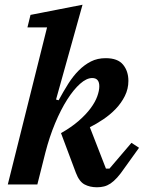

<svg xmlns="http://www.w3.org/2000/svg" viewBox="-20 -780 611 812"><path d="M390 12Q360 12 337.5 0Q315 -12 301 -49L238 -217Q282 -242 313 -269Q344 -296 363.5 -322.5Q383 -349 391.5 -373Q400 -397 400 -415Q400 -450 370 -450Q346 -450 318.5 -425.5Q291 -401 264 -358.5Q237 -316 213 -258.5Q189 -201 172 -135L138 0H13L179 -664H96L109 -717L329 -760L217 -359L228 -356Q248 -393 268.5 -425.5Q289 -458 313 -482Q337 -506 364.5 -520Q392 -534 427 -534Q478 -534 500.5 -506.5Q523 -479 523 -438Q523 -404 508 -374Q493 -344 469.5 -319.5Q446 -295 417 -275.5Q388 -256 360 -242L428 -67H443L536 -176L568 -155L507 -70Q490 -45 475.5 -29Q461 -13 447.5 -4Q434 5 420 8.5Q406 12 390 12Z"/></svg>

Font: IBM Plex Serif SmBld
Style: Italic
Weight: 600
Italic angle: -14°
Designer: Mike Abbink, Paul van der Laan, Pieter van Rosmalen
Foundry: Bold Monday
Version: Version 3.001